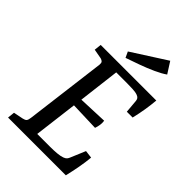

<svg xmlns="http://www.w3.org/2000/svg" viewBox="-223 -844 935 935"><g transform="rotate(45 244.0 -377.0)"><path d="M405 -429 399 -498Q398 -506 394.5 -511.5Q391 -517 381 -521Q368 -526 347 -527Q326 -528 307 -528H233L207 -314L358 -320Q360 -306 358 -292Q356 -278 351 -264L201 -269L173 -44H262Q287 -44 309 -46Q331 -48 344 -53Q355 -57 360 -63Q365 -69 368 -77L400 -153L440 -148Q437 -114 430 -76Q423 -38 414 0H16L20 -37L70 -47Q84 -50 89 -56Q94 -62 96 -78L149 -497Q150 -510 145.5 -515Q141 -520 131 -523L81 -532L85 -569H468Q465 -535 459.5 -501Q454 -467 445 -429ZM215 -610 201 -640 379 -754 416 -696Q395 -681 360 -665Q325 -649 286 -635Q247 -621 215 -610Z"/></g></svg>

Font: Rasa
Style: Italic
Weight: 400
Italic angle: -7.10001°
Designer: Anna Giedrys (Yrsa+Rasa design), David Brezina (Yrsa art-direction, Rasa art-direction, design)
Foundry: Rosetta Type Foundry
Version: Version 2.004